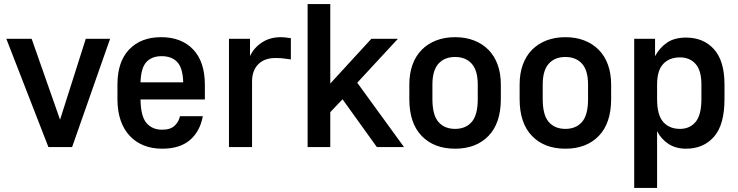

<svg xmlns="http://www.w3.org/2000/svg" viewBox="-20 -720 3613 940"><path d="M11 -530H135L274 -134L400 -530H519L333 0H217Z M774 8Q724 8 684 -8Q644 -24 615 -55Q586 -86 570.5 -131Q555 -176 555 -235V-306Q555 -418 612.5 -478Q670 -538 769 -538Q868 -538 925.5 -478Q983 -418 983 -304V-233H668Q669 -151 697 -118Q725 -85 774 -85Q815 -85 835.5 -105Q856 -125 861 -151H973Q959 -76 909.5 -34Q860 8 774 8ZM771 -445Q723 -445 696.5 -416Q670 -387 668 -317H877Q875 -387 848 -416Q821 -445 771 -445Z M1101 -530H1204V-445Q1222 -485 1261.5 -511.5Q1301 -538 1355 -538Q1366 -538 1374.5 -537Q1383 -536 1390 -535Q1398 -534 1404 -533V-429Q1393 -430 1382 -432Q1371 -434 1358 -435Q1345 -436 1329 -436Q1275 -436 1244.5 -405.5Q1214 -375 1214 -321V0H1101Z M1486 -700H1597V-311L1798 -530H1928L1729 -315L1958 0H1825L1657 -234L1597 -171V0H1486Z M2208 8Q2105 8 2044.5 -54.5Q1984 -117 1984 -235V-306Q1984 -360 1999.5 -403Q2015 -446 2044.5 -476Q2074 -506 2115.5 -522Q2157 -538 2208 -538Q2259 -538 2300.5 -522Q2342 -506 2371.5 -476Q2401 -446 2416.5 -403Q2432 -360 2432 -306V-235Q2432 -117 2371.5 -54.5Q2311 8 2208 8ZM2208 -89Q2260 -89 2289.5 -123Q2319 -157 2319 -235V-306Q2319 -375 2289.5 -408Q2260 -441 2208 -441Q2156 -441 2126.5 -408Q2097 -375 2097 -306V-235Q2097 -157 2126.5 -123Q2156 -89 2208 -89Z M2748 8Q2645 8 2584.5 -54.5Q2524 -117 2524 -235V-306Q2524 -360 2539.5 -403Q2555 -446 2584.5 -476Q2614 -506 2655.5 -522Q2697 -538 2748 -538Q2799 -538 2840.5 -522Q2882 -506 2911.5 -476Q2941 -446 2956.5 -403Q2972 -360 2972 -306V-235Q2972 -117 2911.5 -54.5Q2851 8 2748 8ZM2748 -89Q2800 -89 2829.5 -123Q2859 -157 2859 -235V-306Q2859 -375 2829.5 -408Q2800 -441 2748 -441Q2696 -441 2666.5 -408Q2637 -375 2637 -306V-235Q2637 -157 2666.5 -123Q2696 -89 2748 -89Z M3085 -530H3187V-445Q3210 -487 3246 -511.5Q3282 -536 3339 -536Q3424 -536 3475.5 -479Q3527 -422 3527 -306V-235Q3527 -109 3475.5 -50.5Q3424 8 3339 8Q3288 8 3252 -16Q3216 -40 3197 -78V200H3085ZM3309 -89Q3357 -89 3385.5 -123Q3414 -157 3414 -235V-306Q3414 -375 3385.5 -407Q3357 -439 3309 -439Q3257 -439 3227 -407Q3197 -375 3197 -306V-235Q3197 -157 3227 -123Q3257 -89 3309 -89Z"/></svg>

Font: Golos UI Medium
Style: Regular
Weight: 500
Designer: A.Korolkova, Vitaly Kuzmin
Foundry: ParaType Ltd
Version: Version 2.000